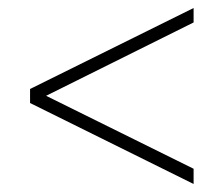

<svg xmlns="http://www.w3.org/2000/svg" viewBox="-20 -531 558 479"><path d="M463 -72 55 -274V-309L463 -511V-475L95 -292L463 -110Z"/></svg>

Font: Georama Extended ExtraLight
Style: Regular
Weight: 200
Width: 7
Designer: Jean-Baptiste Levee
Foundry: Production Type
Version: Version 1.000